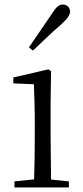

<svg xmlns="http://www.w3.org/2000/svg" viewBox="-20 -830 368 850"><path d="M108 -620 126 -606C169 -647 210 -687 251 -722C279 -748 290 -763 290 -779C290 -799 274 -810 259 -810C241 -810 228 -799 209 -768C176 -719 142 -670 108 -620ZM130 0H285V-27L206 -35L204 -227V-378L206 -515L194 -523L39 -487V-461L130 -457C132 -407 134 -352 134 -285V-227C134 -173 133 -91 131 -36L44 -27V0Z"/></svg>

Font: Source Han Serif CN Light
Style: Regular
Weight: 300
Designer: Ryoko NISHIZUKA 西塚涼子 (kana & ideographs); Frank Grießhammer (Latin, Greek & Cyrillic); Wenlong ZHANG 张文龙 (bopomofo); San
Foundry: Adobe
Version: Version 2.003;hotconv 1.1.1;makeotfexe 2.6.0